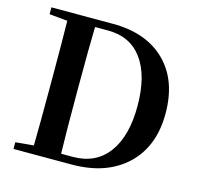

<svg xmlns="http://www.w3.org/2000/svg" viewBox="-105 -837 981 949"><g transform="rotate(15 385.5 -362.5)"><path d="M43.9 0V-34.2L136.7 -43Q138.7 -139.6 138.7 -350.6V-382.8Q138.7 -582 136.7 -680.7L43.9 -689.5V-724.6H358.4Q529.3 -724.6 627 -628.9Q724.6 -533.2 724.6 -363.3Q724.6 -193.4 621.1 -96.7Q517.6 0 340.8 0ZM277.3 -38.1H336.9Q454.1 -38.1 517.6 -123.5Q581.1 -209 581.1 -362.3Q581.1 -518.6 518.6 -603.5Q457 -686.5 343.8 -686.5H277.3Q274.4 -587.9 274.4 -382.8V-350.6Q274.4 -137.7 277.3 -38.1Z"/></g></svg>

Font: Bpmf GenYo Min B
Style: B
Weight: 700
Foundry: But Ko
Version: Version 1.320